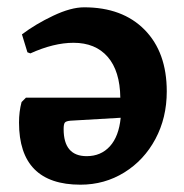

<svg xmlns="http://www.w3.org/2000/svg" viewBox="-20 -493 502 525"><path d="M436 -243Q436 -171 405 -113Q374 -55 320 -21.5Q266 12 200 12Q32 12 32 -158Q32 -188 39 -214L51 -226H309Q308 -299 274.5 -337.5Q241 -376 181 -376Q127 -376 63 -347L55 -350L40 -399Q77 -427 125.5 -450Q174 -473 210 -473Q315 -473 375.5 -411.5Q436 -350 436 -243ZM173 -163Q161 -162 157.5 -158Q154 -154 154 -140Q154 -66 217 -66Q256 -66 280.5 -93Q305 -120 310 -171Z"/></svg>

Font: Alegreya
Style: Bold
Weight: 700
Designer: Juan Pablo del Peral
Foundry: Huerta Tipografica
Version: Version 2.008; ttfautohint (v1.8)